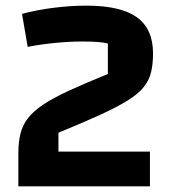

<svg xmlns="http://www.w3.org/2000/svg" viewBox="-20 -660 612 680"><path d="M45 0V-117Q45 -156 52.5 -186.5Q60 -217 79 -241.5Q98 -266 133 -289.5Q168 -313 224.5 -339Q281 -365 362 -398V-506Q346 -510 324 -511.5Q302 -513 269 -513Q226 -513 175 -508Q124 -503 78 -494L58 -611Q111 -625 170.5 -632.5Q230 -640 286 -640Q407 -640 464.5 -599Q522 -558 522 -471Q522 -433 515 -404Q508 -375 488.5 -351Q469 -327 432 -304Q395 -281 335 -253.5Q275 -226 187 -190V-123H511V0Z"/></svg>

Font: Changa ExtraLight SemiBold
Style: Regular
Weight: 600
Version: Version 3.002; ttfautohint (v1.8.2)